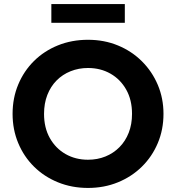

<svg xmlns="http://www.w3.org/2000/svg" viewBox="-20 -911 868 946"><path d="M413.5 15Q333.5 15 265.5 -12.8Q197.5 -40.5 147.5 -90Q97.5 -139.5 69.8 -206Q42 -272.5 42 -350Q42 -428 69.8 -494.5Q97.5 -561 147.5 -610.5Q197.5 -660 265.5 -687.5Q333.5 -715 413.5 -715Q493.5 -715 561.2 -687Q629 -659 679.2 -609Q729.5 -559 757.5 -492.8Q785.5 -426.5 785.5 -350Q785.5 -272.5 757.5 -206Q729.5 -139.5 679.2 -90Q629 -40.5 561.2 -12.8Q493.5 15 413.5 15ZM413.5 -124Q460 -124 499.5 -140Q539 -156 568.5 -185.8Q598 -215.5 614.2 -257Q630.5 -298.5 630.5 -350Q630.5 -418.5 602 -469.2Q573.5 -520 524.5 -548Q475.5 -576 413.5 -576Q367.5 -576 327.8 -560Q288 -544 258.8 -514.5Q229.5 -485 213.2 -443.2Q197 -401.5 197 -350Q197 -281.5 225.5 -230.8Q254 -180 303 -152Q352 -124 413.5 -124ZM233 -798.5V-891H595V-798.5Z"/></svg>

Font: Geologica Cursive SemiBold
Style: Regular
Weight: 600
Designer: Sindre Bremnes, Frode Helland
Foundry: Monokrom Skriftforlag AS
Version: Version 1.010;gftools[0.9.28]